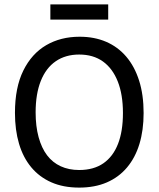

<svg xmlns="http://www.w3.org/2000/svg" viewBox="-20 -840 721 873"><path d="M340 13Q268 13 213.5 -11Q159 -35 122 -79.5Q85 -124 66.5 -186.5Q48 -249 48 -327Q48 -442 86 -519Q124 -596 190 -634.5Q256 -673 342 -673Q409 -673 462.5 -650Q516 -627 554 -582.5Q592 -538 612.5 -473.5Q633 -409 633 -326Q633 -248 614 -185.5Q595 -123 557.5 -78.5Q520 -34 465.5 -10.5Q411 13 340 13ZM340 -67Q406 -67 450 -97.5Q494 -128 516.5 -185.5Q539 -243 539 -326Q539 -410 515.5 -469.5Q492 -529 448 -560.5Q404 -592 340 -592Q278 -592 233.5 -561.5Q189 -531 165.5 -472Q142 -413 142 -329Q142 -266 155.5 -216.5Q169 -167 194 -134Q219 -101 256 -84Q293 -67 340 -67ZM209 -751V-820H472V-751Z"/></svg>

Font: Bricolage Grotesque 60pt
Style: Regular
Weight: 400
Version: Version 1.001;gftools[0.9.33.dev8+g029e19f]